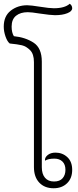

<svg xmlns="http://www.w3.org/2000/svg" viewBox="-87 -999 414 1024"><path d="M94 -108V-668Q94 -711 73.5 -731.5Q53 -752 30 -757.5Q7 -763 -35 -767Q-48 -777 -57.5 -804Q-67 -831 -67 -857Q-67 -913 -30 -942Q7 -971 58 -971Q77 -971 127 -963Q177 -955 200 -955Q258 -955 285 -979Q298 -970 298 -955Q298 -939 272 -928.5Q246 -918 206 -918Q184 -918 123 -927Q81 -934 61 -934Q22 -934 -1.5 -915Q-25 -896 -25 -857Q-25 -825 -13 -806Q48 -800 92 -771.5Q136 -743 136 -670V-107Q136 -71 153 -51Q170 -31 201 -31Q232 -31 247 -48.5Q262 -66 262 -93Q262 -122 246 -137.5Q230 -153 203 -153Q170 -153 153 -142V-147Q153 -161 168.5 -173Q184 -185 209 -185Q246 -185 272 -161Q298 -137 298 -93Q298 -48 270.5 -21.5Q243 5 199 5Q151 5 122.5 -25Q94 -55 94 -108Z"/></svg>

Font: Krub ExtraLight
Style: Regular
Weight: 275
Designer: Ekaluck Peanpanawate
Foundry: Cadson Demak Co.,Ltd.
Version: Version 1.000; ttfautohint (v1.6)